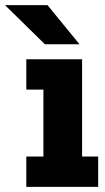

<svg xmlns="http://www.w3.org/2000/svg" viewBox="-90 -732 410 752"><path d="M13 0V-119H80V-381H13V-500H231.5V-119H294.5V0ZM86 -558.5 -70.5 -712H96L221.5 -558.5Z"/></svg>

Font: Trispace Condensed
Style: Bold
Weight: 700
Width: 3
Designer: Tyler Finck
Foundry: Etcetera Type Company
Version: Version 1.210; ttfautohint (v1.8.3)